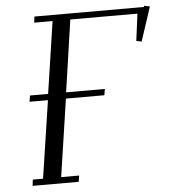

<svg xmlns="http://www.w3.org/2000/svg" viewBox="-51 -754 708 800"><g transform="rotate(-5 302.5 -353.5)"><path d="M53.2 0 56.2 -25.9H99.1L147.9 -350.1H70.8L75.2 -376H150.9L195.8 -676.8H119.1L122.1 -702.1H580.1L581.1 -707L605 -702.1L558.1 -559.1L536.1 -564L550.8 -676.8H270L226.1 -376H388.2L383.8 -350.1H223.1L174.8 -25.9H250L246.1 0Z"/></g></svg>

Font: Dehuti Alt
Style: Italic
Weight: 400
Version: Version 1.2